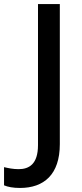

<svg xmlns="http://www.w3.org/2000/svg" viewBox="-97 -785 407 950"><path d="M2 145C120 145 199 79 199 -72V-765H91V-67C91 28 46 52 -5 52C-32 52 -56 47 -77 42V132C-58 140 -32 145 2 145Z"/></svg>

Font: Noto Sans Tamil UI Medium
Style: Regular
Weight: 500
Designer: Jelle Bosma - Monotype Design Team
Foundry: Monotype Imaging Inc.
Version: Version 2.004